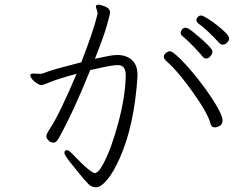

<svg xmlns="http://www.w3.org/2000/svg" viewBox="-20 -764 1040 817"><path d="M515 -444Q515 -487 482 -487Q461 -487 419.5 -478Q378 -469 364 -466Q293 -289 229 -174Q219 -157 209 -157Q199 -157 191 -162Q177 -174 177 -184Q177 -194 194 -219Q234 -280 306 -450Q225 -428 194.5 -415Q164 -402 156 -402Q148 -402 136.5 -409.5Q125 -417 117 -427Q109 -437 109 -444Q109 -451 122 -451L148 -450H156Q159 -450 184 -459.5Q209 -469 326 -499Q378 -633 395 -704V-708Q395 -716 391.5 -723.5Q388 -731 388 -736Q388 -744 398.5 -744Q409 -744 428 -736Q447 -728 448 -714V-711Q448 -703 435 -656.5Q422 -610 384 -514Q423 -522 442.5 -526Q462 -530 479 -530Q518 -530 541.5 -508.5Q565 -487 565 -446V-439Q552 -232 490 -92Q463 -31 436 1Q409 33 390 33Q371 33 358 21Q335 -2 296 -52Q254 -102 254 -113.5Q254 -125 266 -125Q272 -125 286 -111Q366 -27 385 -27Q386 -27 395 -32.5Q404 -38 420 -68Q453 -129 483 -240Q513 -351 515 -440ZM914 -580Q862 -637 823 -665Q816 -671 816 -678.5Q816 -686 822 -692Q828 -698 835.5 -698Q843 -698 861.5 -686.5Q880 -675 902 -658Q924 -641 939.5 -625.5Q955 -610 955 -600.5Q955 -591 946.5 -582.5Q938 -574 929 -574Q920 -574 914 -580ZM755 -611Q749 -617 749 -624.5Q749 -632 755 -639Q761 -646 768 -646Q775 -646 782 -642Q791 -638 840 -596Q884 -556 884 -546Q884 -536 876 -525.5Q868 -515 858 -515Q848 -515 842 -523.5Q836 -532 805.5 -564Q775 -596 755 -611ZM920 -232Q907 -222 893.5 -222Q880 -222 876 -237Q866 -279 802.5 -369Q739 -459 687 -505Q677 -514 677 -522.5Q677 -531 686 -538.5Q695 -546 703 -546Q711 -546 731 -528.5Q751 -511 776.5 -482.5Q802 -454 828.5 -420Q855 -386 877 -353Q899 -320 913 -293Q927 -266 927 -252.5Q927 -239 920 -232Z"/></svg>

Font: LXGW WenKai Light
Style: Regular
Weight: 300
Designer: LXGW / Fontworks Inc.
Foundry: LXGW / Fontworks Inc.
Version: Version 1.501; October 10, 2024